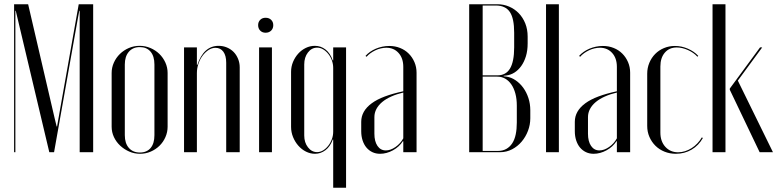

<svg xmlns="http://www.w3.org/2000/svg" viewBox="-20 -719 3671 907"><path d="M420.1 -699H351.9L256.6 -161.5L249.6 -121.5H247.6L237.9 -161.5L112.9 -699H46.6V0H52.6V-628V-668H54.5L64 -628L212.9 0H235.4L347 -628L354.5 -668H356.4V-628V0H420.1Z M639.9 -502.5Q666.4 -502.5 690.6 -492.2Q714.7 -481.8 732.7 -464.4Q750.6 -446.9 761.2 -423.6Q771.8 -400.3 771.8 -374.1V-120.5Q771.8 -94.7 761.5 -71.3Q751.2 -47.8 733.5 -30.5Q715.8 -13.1 692 -2.8Q668.2 7.5 641.5 7.5Q614.6 7.5 590.5 -3Q566.3 -13.6 547.7 -31Q529.1 -48.4 518.2 -71.5Q507.4 -94.6 507.4 -120.5V-374.1Q507.4 -399.9 517.9 -423.2Q528.3 -446.5 546.5 -464.2Q564.6 -481.9 588.6 -492.2Q612.7 -502.5 639.9 -502.5ZM640.4 -496.5Q607.6 -496.5 588.6 -474.4Q569.6 -452.4 569.6 -414.2V-80.4Q569.6 -42.2 588.6 -20.4Q607.7 1.5 640.8 1.5Q673.4 1.5 691.5 -19.9Q709.5 -41.2 709.5 -80.4V-414.2Q709.5 -453.4 691.3 -474.9Q673.1 -496.5 640.4 -496.5Z M912.1 -412.1H910.1V-442.1V-495H849.4V0H910.1V-373.8Q910.1 -396.5 917.4 -417.9Q924.6 -439.4 937.1 -456Q949.5 -472.6 965.2 -482.9Q980.9 -493.1 997.8 -493.1Q1021.5 -493.1 1035.1 -474.7Q1048.6 -456.2 1048.6 -422.6V0H1112.4V-400.9Q1112.4 -422.2 1104.6 -441.1Q1096.9 -460 1083.6 -473.6Q1070.2 -487.1 1051.9 -494.8Q1033.5 -502.5 1012.6 -502.5Q977.4 -502.5 952.2 -479.9Q927 -457.2 912.1 -412.1Z M1203.9 -495V0H1264.6V-495ZM1199.4 -600.2Q1199.4 -584.4 1209.2 -574.4Q1219 -564.4 1234.6 -564.4Q1250.9 -564.4 1260.9 -574.4Q1270.9 -584.4 1270.9 -600.2Q1270.9 -615.5 1260.9 -625.3Q1250.9 -635.1 1234.6 -635.1Q1219 -635.1 1209.2 -625.3Q1199.4 -615.5 1199.4 -600.2Z M1554 -464V-433.4H1552Q1540.4 -467.5 1517.9 -485Q1495.4 -502.5 1467.5 -502.5Q1444.9 -502.5 1424.5 -492.6Q1404.1 -482.6 1388.8 -465.6Q1373.5 -448.6 1364.2 -426.4Q1355 -404.1 1355 -379.8V-119.4Q1355 -94.6 1364.4 -71.4Q1373.9 -48.2 1389.4 -30.7Q1404.9 -13.1 1425.4 -2.8Q1446 7.5 1468.2 7.5Q1495 7.5 1517.6 -9.6Q1540.1 -26.8 1552 -59.9H1554V-33.6V168H1614.8V-495H1554ZM1554 -96.9Q1554 -78.1 1547.5 -60.8Q1541 -43.5 1530.2 -30Q1519.5 -16.5 1506 -8.4Q1492.5 -0.4 1477.9 -0.4Q1452.4 -0.4 1434.8 -23.1Q1417.2 -45.8 1417.2 -78.9V-414.6Q1417.2 -448.4 1434.7 -471.1Q1452.1 -493.9 1478.2 -493.9Q1493.1 -493.9 1506.6 -485.8Q1520.1 -477.8 1530.9 -464.2Q1541.6 -450.8 1547.8 -433.5Q1554 -416.2 1554 -398.2Z M1686.4 -99.2Q1686.4 -75.6 1692.9 -55.6Q1699.5 -35.6 1711.2 -21.8Q1723 -7.9 1739.2 -0.2Q1755.5 7.5 1775.2 7.5Q1806.1 7.5 1836.2 -8.9Q1866.2 -25.4 1883.1 -52H1885.1V-28.2V0H1947.8V-375.5Q1947.8 -402.4 1937.8 -425.6Q1927.8 -448.8 1910.6 -465.9Q1893.5 -483 1870 -492.4Q1846.5 -501.9 1818.8 -501.9Q1802.5 -501.9 1786.2 -498.5Q1769.9 -495.1 1755.2 -488.9Q1740.6 -482.6 1728.1 -473.9Q1715.6 -465.1 1706.6 -454.8L1711.6 -450.8Q1719.2 -459.8 1729.9 -467.5Q1740.5 -475.2 1753.2 -481.3Q1765.9 -487.4 1779.2 -490.4Q1792.6 -493.5 1804.8 -493.5Q1840.5 -493.5 1862.8 -468.8Q1885.1 -444.1 1885.1 -403.2V-287.8Q1835.2 -277.2 1797.9 -263.2Q1760.6 -249.2 1735.9 -231Q1711.1 -212.8 1698.8 -191Q1686.4 -169.2 1686.4 -143.6ZM1802.8 -8.4Q1777.6 -8.4 1763.1 -29.8Q1748.6 -51.2 1748.6 -87.2V-165.8Q1748.6 -186.1 1758.1 -204.1Q1767.6 -222.1 1785.4 -237Q1803.2 -251.9 1828.6 -263.2Q1854 -274.6 1885.1 -281.8V-65.6Q1871.6 -40.6 1848.1 -24.5Q1824.6 -8.4 1802.8 -8.4Z M2472.6 -546.2Q2472.6 -580.2 2461.4 -608.3Q2450.1 -636.4 2430.5 -656.6Q2410.9 -676.9 2384.9 -687.9Q2358.9 -699 2329.6 -699H2196.4V0H2341.9Q2373 0 2399.2 -13.8Q2425.4 -27.5 2444.4 -50.1Q2463.5 -72.6 2474.3 -101.4Q2485.1 -130.1 2485.1 -160.1V-198.5Q2485.1 -228.5 2476.2 -255.9Q2467.2 -283.2 2451.8 -304.5Q2436.2 -325.8 2415.6 -339.8Q2394.9 -353.9 2371.6 -357.2L2359.4 -358.6V-361L2371.6 -362.4Q2391.9 -364.8 2410.1 -376.1Q2428.2 -387.5 2442.2 -406.9Q2456.1 -426.2 2464.4 -453.1Q2472.6 -480 2472.6 -514ZM2421.4 -140.2Q2421.4 -108.8 2416.2 -84.1Q2411.1 -59.4 2399.8 -42.1Q2388.5 -24.9 2371.6 -15.4Q2354.8 -6 2332.2 -6H2260.1V-357H2329.1Q2349.8 -357 2366.6 -347.4Q2383.4 -337.8 2395.6 -320.1Q2407.8 -302.5 2414.6 -277.1Q2421.4 -251.8 2421.4 -220.2ZM2260.1 -363V-693H2322.2Q2344.8 -693 2361.4 -685.4Q2378.1 -677.9 2388.6 -662.2Q2399 -646.5 2403.9 -622.4Q2408.9 -598.4 2408.9 -564.4V-495.2Q2408.9 -461.2 2403.9 -436.4Q2399 -411.5 2389.3 -395.3Q2379.6 -379.1 2364.7 -371.1Q2349.8 -363 2329.1 -363Z M2559.4 0H2620.1V-699H2559.4Z M2695.4 -99.2Q2695.4 -75.6 2701.9 -55.6Q2708.5 -35.6 2720.2 -21.8Q2732 -7.9 2748.2 -0.2Q2764.5 7.5 2784.2 7.5Q2815.1 7.5 2845.2 -8.9Q2875.2 -25.4 2892.1 -52H2894.1V-28.2V0H2956.8V-375.5Q2956.8 -402.4 2946.8 -425.6Q2936.8 -448.8 2919.6 -465.9Q2902.5 -483 2879 -492.4Q2855.5 -501.9 2827.8 -501.9Q2811.5 -501.9 2795.2 -498.5Q2778.9 -495.1 2764.2 -488.9Q2749.6 -482.6 2737.1 -473.9Q2724.6 -465.1 2715.6 -454.8L2720.6 -450.8Q2728.2 -459.8 2738.9 -467.5Q2749.5 -475.2 2762.2 -481.3Q2774.9 -487.4 2788.2 -490.4Q2801.6 -493.5 2813.8 -493.5Q2849.5 -493.5 2871.8 -468.8Q2894.1 -444.1 2894.1 -403.2V-287.8Q2844.2 -277.2 2806.9 -263.2Q2769.6 -249.2 2744.9 -231Q2720.1 -212.8 2707.8 -191Q2695.4 -169.2 2695.4 -143.6ZM2811.8 -8.4Q2786.6 -8.4 2772.1 -29.8Q2757.6 -51.2 2757.6 -87.2V-165.8Q2757.6 -186.1 2767.1 -204.1Q2776.6 -222.1 2794.4 -237Q2812.2 -251.9 2837.6 -263.2Q2863 -274.6 2894.1 -281.8V-65.6Q2880.6 -40.6 2857.1 -24.5Q2833.6 -8.4 2811.8 -8.4Z M3037.4 -370.8V-124.2Q3037.4 -96 3047.9 -72.1Q3058.4 -48.1 3076.4 -30.3Q3094.4 -12.5 3119.3 -2.5Q3144.2 7.5 3172.9 7.5Q3213.6 7.5 3247.1 -12.1Q3280.5 -31.6 3300.4 -67.2L3295.4 -69.9Q3286.5 -54.5 3274.2 -41.6Q3262 -28.6 3247.1 -19.2Q3232.1 -9.8 3216.1 -4.7Q3200.1 0.4 3183.4 0.4Q3146.4 0.4 3123 -25.4Q3099.6 -51.2 3099.6 -92.9V-404.6Q3099.6 -445.9 3120.6 -470.3Q3141.6 -494.8 3176.9 -494.8Q3202.6 -494.8 3230 -482.5Q3257.4 -470.2 3274.5 -451.1L3278.5 -455.1Q3258.9 -476.4 3229.2 -489.1Q3199.5 -501.9 3168.4 -501.9Q3140.5 -501.9 3116.6 -491.9Q3092.6 -481.9 3075 -464.1Q3057.4 -446.2 3047.4 -422.1Q3037.4 -398 3037.4 -370.8Z M3407.1 -699H3346V0H3407.1ZM3580.6 -495H3570.4L3427.5 -300.6V-295L3568.5 0H3631.4L3465.5 -338.2Z"/></svg>

Font: Moniqa Black
Style: Regular
Weight: 900
Designer: Rajesh Rajput
Foundry: Rajesh Rajput
Version: Version 1.000